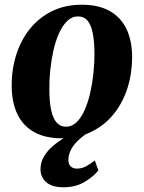

<svg xmlns="http://www.w3.org/2000/svg" viewBox="-20 -572 608 813"><path d="M326 -552Q396.5 -552 443.5 -526Q490.5 -500 514.8 -450.8Q539 -401.5 539.5 -331.5Q539.5 -261.5 519.8 -199.2Q500 -137 461.5 -89.2Q423 -41.5 367.2 -14Q311.5 13.5 240 13.5Q171.5 13.5 124.5 -12.8Q77.5 -39 53.8 -88.2Q30 -137.5 29.5 -206.5Q29 -277.5 48.8 -340Q68.5 -402.5 107 -450.2Q145.5 -498 200.8 -525Q256 -552 326 -552ZM311 -502.5Q284.5 -502.5 264.2 -482.8Q244 -463 229.5 -430.2Q215 -397.5 206 -357.2Q197 -317 192.8 -275Q188.5 -233 189 -195.5Q189 -139.5 197 -104.2Q205 -69 220.5 -52.2Q236 -35.5 258.5 -35.5Q285 -35.5 305 -55.2Q325 -75 339.2 -107.8Q353.5 -140.5 362.5 -181Q371.5 -221.5 375.8 -263.8Q380 -306 380 -344Q379.5 -401 371.8 -435.8Q364 -470.5 349 -486.5Q334 -502.5 311 -502.5ZM249 221Q200 221 175.8 199.5Q151.5 178 151.5 145Q151.5 115 166.5 90Q181.5 65 206 44.5Q230.5 24 259.2 7.5Q288 -9 315.5 -22L338 -33.5L372 -22Q336.5 -1.5 313.8 19.8Q291 41 280.5 62Q270 83 269.5 103Q269 123 279.2 132.5Q289.5 142 306 142Q326 142 343.8 132.5Q361.5 123 381.5 107.5L396.5 149.5Q377 175 338.8 198Q300.5 221 249 221Z"/></svg>

Font: Merriweather 60pt ExtraBold
Style: Italic
Weight: 800
Italic angle: -7.8°
Version: Version 2.101